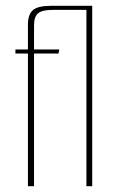

<svg xmlns="http://www.w3.org/2000/svg" viewBox="-20 -640 407 660"><path d="M76 -456H33V-470H76V-555Q76 -590 93 -605Q110 -620 155 -620H295L290 -606H161Q124 -606 110.5 -594Q97 -582 97 -553V-470H184L181 -456H97V0H76ZM277 -620H297V0H277Z"/></svg>

Font: Smooch Sans Thin
Style: Regular
Weight: 100
Designer: Robert E. Leuschke
Foundry: Robert E. Leuschke
Version: Version 1.010